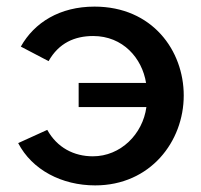

<svg xmlns="http://www.w3.org/2000/svg" viewBox="-20 -552 608 581"><path d="M268 9C435 9 536 -124 536 -263C536 -399 441 -532 266 -532C161 -532 84 -484 43 -411L127 -367C158 -422 206 -443 262 -443C352 -443 410 -376 422 -301H218V-228H423C412 -146 345 -79 261 -79C204 -79 153 -105 123 -159L35 -119C77 -38 167 9 268 9Z"/></svg>

Font: FIGSv2-sans-serif SemiBold
Style: Regular
Weight: 600
Designer: Matt McInerney, Pablo Impallari, Rodrigo Fuenzalida,Mirko Velimirovic
Foundry: Matt McInerney, Pablo Impallari, Rodrigo Fuenzalida
Version: Version 4.021;hotconv 1.0.109;makeotfexe 2.5.65596